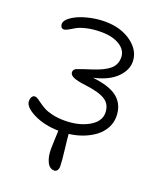

<svg xmlns="http://www.w3.org/2000/svg" viewBox="-161 -771 901 1088"><g transform="rotate(20 290.0 -227.0)"><path d="M298.8 219.2Q270.5 219.2 255.4 188Q240.2 156.7 240.2 110.8Q240.2 98.1 241.9 55.2Q243.7 12.2 244.1 -1Q157.2 -2.9 93.5 -34.9Q29.8 -66.9 29.8 -103Q29.8 -117.2 36.1 -127.7Q42.5 -138.2 54.2 -138.2Q62.5 -138.2 73.5 -130.9Q84.5 -123.5 98.9 -113Q113.3 -102.5 132.6 -92Q151.9 -81.5 184.3 -74.2Q216.8 -66.9 256.8 -66.9Q340.8 -66.9 400.4 -100.3Q460 -133.8 460 -186Q460 -236.3 423.6 -260.7Q387.2 -285.2 301.8 -295.9Q248.5 -302.2 225.8 -312.7Q203.1 -323.2 203.1 -339.8Q203.1 -356 220.2 -363.8Q237.8 -371.1 309.1 -394Q373 -414.6 405 -441.2Q437 -467.8 437 -512.2Q437 -555.7 394.3 -582.8Q351.6 -609.9 282.2 -609.9Q232.9 -609.9 194.1 -600.6Q155.3 -591.3 137.2 -580.3Q119.1 -569.3 102.8 -560.1Q86.4 -550.8 76.2 -550.8Q65.9 -550.8 60.5 -558.3Q55.2 -565.9 55.2 -577.1Q55.2 -593.3 74.2 -610.4Q93.3 -627.4 123.8 -641.1Q154.3 -654.8 196.8 -663.8Q239.3 -672.9 282.2 -672.9Q378.9 -672.9 442.9 -625.5Q506.8 -578.1 506.8 -511.2Q506.8 -460 461.4 -415.3Q416 -370.6 326.2 -350.1Q433.1 -338.4 479.5 -297.9Q525.9 -257.3 525.9 -188Q525.9 -150.9 508.1 -118.4Q490.2 -85.9 459.5 -62.7Q428.7 -39.6 389.2 -24.4Q349.6 -9.3 305.2 -3.9Q306.2 14.6 314.7 85.9Q323.2 157.2 323.2 186Q323.2 200.2 316.7 209.7Q310.1 219.2 298.8 219.2Z"/></g></svg>

Font: Shantell Sans Irregular Bouncy
Style: Regular
Weight: 300
Designer: Stephen Nixon, Anya Danilova, Shantell Martin
Foundry: Arrow Type
Version: Version 1.006;[9816181b4]